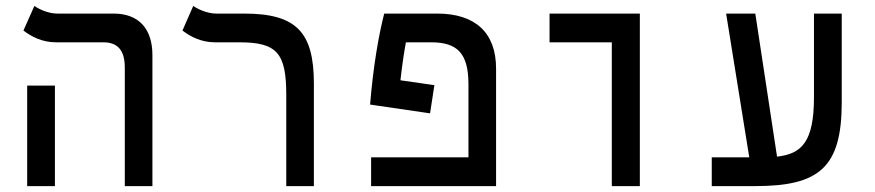

<svg xmlns="http://www.w3.org/2000/svg" viewBox="-20 -632 2970 652"><path d="M403.8 0H497.6V-444.3C497.6 -535.2 450.7 -585.9 365.7 -585.9H174.3C143.1 -585.9 111.3 -601.6 96.7 -611.8L59.6 -528.3C85.9 -508.3 122.1 -488.3 170.4 -488.3H331.1C379.9 -488.3 403.8 -460.9 403.8 -402.3ZM72.3 0H166.5V-341.3H72.3Z M1045.9 -347.7C1045.9 -522 987.3 -585.9 809.1 -585.9H714.4C683.1 -585.9 650.9 -601.6 636.2 -611.8L599.6 -528.3C626 -508.3 662.1 -488.3 710.4 -488.3H793.5C920.9 -488.3 952.1 -451.2 952.1 -310.1V0H1045.9Z M1455.1 -342.8 1339.8 -359.4C1346.2 -416 1352.5 -456.5 1358.4 -488.3H1444.3C1532.7 -488.3 1570.8 -451.2 1570.8 -345.7V-97.7H1240.2V0H1664.6V-398.9C1664.6 -520.5 1594.7 -585.9 1464.4 -585.9H1284.7C1266.1 -513.7 1247.1 -405.3 1236.8 -276.9L1440.4 -247.1Z M2057.6 0H2152.8V-585.9H1846.2V-488.3H2057.6Z M2397 0H2543.9C2760.7 0 2838.4 -62 2838.4 -284.2V-585.9H2744.1V-301.8C2744.1 -150.4 2702.6 -109.4 2618.7 -100.1L2544.9 -585.9H2445.8L2524.4 -97.7H2397Z"/></svg>

Font: CaskaydiaCove Nerd Font
Style: Regular
Weight: 400
Designer: Aaron Bell
Foundry: Saja Typeworks
Version: Version 2111.1;Nerd Fonts 2.3.3